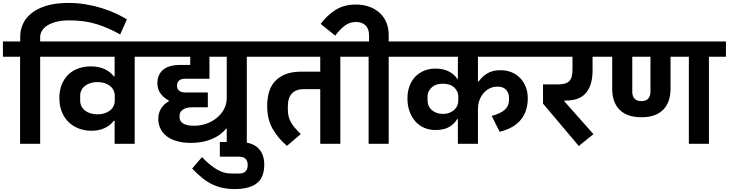

<svg xmlns="http://www.w3.org/2000/svg" viewBox="-40 -981 4973 1310"><path d="M97 -594H-20V-698H98V-731Q98 -777 117 -818.5Q136 -860 175.5 -891.5Q215 -923 277.5 -942Q340 -961 427 -961Q488 -961 544.5 -951.5Q601 -942 651.5 -926.5Q702 -911 746 -891Q790 -871 826 -849L780 -746Q703 -790 620.5 -816Q538 -842 432 -842Q381 -842 343.5 -832Q306 -822 282 -806.5Q258 -791 246 -770.5Q234 -750 234 -729V-698H351V-594H234V0H97Z M742 -157H736Q716 -128 677 -108.5Q638 -89 584 -89Q538 -89 498 -104Q458 -119 428.5 -147.5Q399 -176 382 -217.5Q365 -259 365 -312Q365 -364 381.5 -404.5Q398 -445 426.5 -472.5Q455 -500 494.5 -514Q534 -528 579 -528Q638 -528 677 -508Q716 -488 737 -460H742V-594H311V-698H995V-594H879V0H742ZM625 -201Q677 -201 710 -227Q743 -253 743 -295V-327Q743 -369 710 -395Q677 -421 625 -421Q573 -421 540 -395Q507 -369 507 -327V-295Q507 -253 540 -227Q573 -201 625 -201Z M1507 -103H1502Q1467 -58 1404.5 -32Q1342 -6 1263 -6Q1207 -6 1165 -18.5Q1123 -31 1095.5 -53Q1068 -75 1054 -105Q1040 -135 1040 -169Q1040 -211 1059.5 -241.5Q1079 -272 1111 -289V-296Q1076 -314 1055 -343.5Q1034 -373 1034 -413Q1034 -473 1073.5 -505.5Q1113 -538 1189 -538H1258V-594H955V-698H1761V-594H1644V0H1507ZM1389 -444H1225Q1195 -444 1181.5 -431Q1168 -418 1168 -401V-393Q1168 -376 1181.5 -363Q1195 -350 1225 -350H1378V-249H1270Q1246 -249 1229.5 -243.5Q1213 -238 1203 -229.5Q1193 -221 1189 -211Q1185 -201 1185 -191V-182Q1185 -171 1189.5 -160.5Q1194 -150 1205 -141.5Q1216 -133 1235.5 -128Q1255 -123 1284 -123Q1330 -123 1370.5 -138Q1411 -153 1441.5 -178.5Q1472 -204 1489.5 -238.5Q1507 -273 1507 -311V-594H1389Z M1559 309Q1518 309 1481.5 301.5Q1445 294 1410 277.5Q1375 261 1341 234Q1307 207 1271 169L1338 91Q1368 122 1394 143Q1420 164 1444 177.5Q1468 191 1491.5 197Q1515 203 1541 203H1591Q1650 203 1650 145Q1650 88 1591 88H1460V-12H1591Q1679 -12 1721 29Q1763 70 1763 142Q1763 181 1752.5 212Q1742 243 1718 264.5Q1694 286 1655 297.5Q1616 309 1559 309Z M1918 14Q1857 -37 1820 -102.5Q1783 -168 1783 -256Q1783 -377 1844 -434.5Q1905 -492 2013 -492H2145V-594H1721V-698H2398V-594H2282V0H2145V-373H2033Q1981 -373 1952.5 -344Q1924 -315 1924 -255V-233Q1924 -210 1928.5 -189.5Q1933 -169 1943.5 -149.5Q1954 -130 1971 -110Q1988 -90 2012 -66Z M2475 -594H2358V-698H2478V-739Q2478 -784 2454.5 -807.5Q2431 -831 2389 -831Q2345 -831 2312 -805.5Q2279 -780 2247 -738L2148 -818Q2190 -875 2248 -912.5Q2306 -950 2388 -950Q2439 -950 2480 -935Q2521 -920 2550.5 -893Q2580 -866 2596 -828Q2612 -790 2612 -744V-698H2729V-594H2612V0H2475Z M3084 -168H3079Q3061 -137 3026 -115.5Q2991 -94 2929 -94Q2890 -94 2855.5 -108.5Q2821 -123 2795.5 -151Q2770 -179 2755 -219Q2740 -259 2740 -309Q2740 -357 2754.5 -395Q2769 -433 2794.5 -459Q2820 -485 2855 -499Q2890 -513 2932 -513Q2985 -513 3023 -493Q3061 -473 3079 -444H3084V-594H2689V-698H3606V-594H3221V-425H3226Q3250 -460 3286 -481Q3322 -502 3376 -502Q3415 -502 3449 -488.5Q3483 -475 3508 -449.5Q3533 -424 3547 -388.5Q3561 -353 3561 -310Q3561 -222 3513 -163.5Q3465 -105 3369 -82L3315 -190Q3378 -207 3405.5 -233.5Q3433 -260 3433 -297V-315Q3433 -345 3414 -367.5Q3395 -390 3353 -390Q3326 -390 3302 -378.5Q3278 -367 3260 -346.5Q3242 -326 3231.5 -298Q3221 -270 3221 -237V0H3084ZM2982 -204Q3008 -204 3027.5 -212Q3047 -220 3060.5 -232.5Q3074 -245 3080.5 -261.5Q3087 -278 3087 -296V-324Q3087 -358 3059 -384Q3031 -410 2982 -410Q2933 -410 2905 -384Q2877 -358 2877 -324V-296Q2877 -278 2883.5 -261.5Q2890 -245 2903.5 -232.5Q2917 -220 2936.5 -212Q2956 -204 2982 -204Z M3665 -274V-405H3766Q3822 -405 3844 -427.5Q3866 -450 3866 -507V-594H3601V-698H4098V-594H4003V-500Q4003 -401 3959 -348Q3915 -295 3821 -295H3811V-289L4009 -66L3909 15Z M4336 -181Q4239 -181 4188 -231.5Q4137 -282 4137 -376V-594H4058V-698H4913V-594H4797V0H4660V-594H4535V-376Q4535 -282 4484 -231.5Q4433 -181 4336 -181ZM4274 -354Q4274 -326 4289 -308.5Q4304 -291 4336 -291Q4368 -291 4383 -308.5Q4398 -326 4398 -354V-594H4274Z"/></svg>

Font: IBM Plex Sans Devanagari
Style: Bold
Weight: 700
Designer: Mike Abbink, Paul van der Laan, Pieter van Rosmalen, Erin McLaughlin
Foundry: Bold Monday
Version: Version 1.1